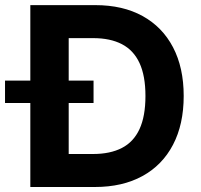

<svg xmlns="http://www.w3.org/2000/svg" viewBox="-58 -748 805 768"><path d="M321.3 0H131.8V-132H314.3Q382.9 -132 429.6 -156.2Q476.4 -180.3 500.1 -231.7Q523.8 -283.1 523.8 -364.1Q523.8 -444.9 500 -496Q476.2 -547.2 429.6 -571.3Q383.1 -595.5 314.6 -595.5H128.5V-727.5H323.4Q433.2 -727.5 512.3 -683.9Q591.4 -640.3 634.1 -558.9Q676.8 -477.4 676.8 -364.1Q676.8 -250.6 634 -168.9Q591.3 -87.3 511.7 -43.7Q432.1 0 321.3 0ZM216.8 -727.5V0H63.3V-727.5ZM-37.9 -336.1V-425.6H316.2V-336.1Z"/></svg>

Font: Inter V
Style: 
Weight: 400
Designer: Rasmus Andersson
Foundry: rsms
Version: Version 4.000;git-a3f224843